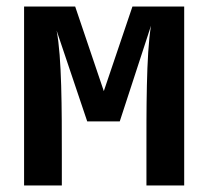

<svg xmlns="http://www.w3.org/2000/svg" viewBox="-20 -570 640 590"><path d="M54 0H170V-94C170 -233 170 -394 154 -476L248 -197H348L444 -491C429 -402 430 -224 430 -94V0H546V-550H387L299 -290L211 -550H54Z"/></svg>

Font: JetBrains Mono
Style: Bold
Weight: 558
Monospace: yes
Designer: Philipp Nurullin, Konstantin Bulenkov
Foundry: JetBrains
Version: Version 2.305